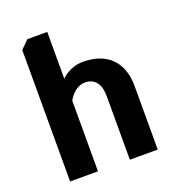

<svg xmlns="http://www.w3.org/2000/svg" viewBox="-128 -803 831 906"><g transform="rotate(-20 287.5 -350.0)"><path d="M110 -700 70 -660V0H210V-355C210 -355 240 -415 295 -415C340 -415 370 -385 370 -320V0H510V-320C510 -440 440 -510 320 -510C250 -510 210 -465 210 -465V-700Z"/></g></svg>

Font: Scada
Style: Bold
Weight: 700
Designer: Jovanny Lemonad
Foundry: Jovanny Lemonad
Version: Version 3.005